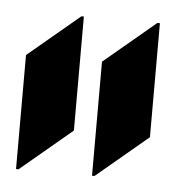

<svg xmlns="http://www.w3.org/2000/svg" viewBox="-34 -790 341 371"><g transform="rotate(5 136.0 -604.5)"><path d="M257.3 -756.8H262.2V-535.6L162.1 -451.7H157.2V-672.9ZM109.9 -756.8H114.7V-535.6L14.6 -451.7H9.8V-672.9Z"/></g></svg>

Font: Gothica
Style: Bold
Weight: 700
Designer: Wojciech Kalinowski "wmk69" (wmk69@o2.pl)
Foundry: Wojciech Kalinowski "wmk69" (wmk69@o2.pl)
Version: Version 2.1.0; 2021-05-14